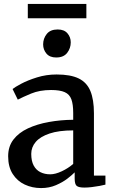

<svg xmlns="http://www.w3.org/2000/svg" viewBox="-20 -946 579 977"><path d="M189 11Q144 11 106 -6.8Q68 -24.5 44.8 -60.5Q21.5 -96.5 21.5 -151Q21.5 -201 48.5 -236Q75.5 -271 122.2 -292.8Q169 -314.5 228.5 -325.2Q288 -336 352.5 -336.5V-371Q352.5 -415 343.2 -440.5Q334 -466 309.5 -477Q285 -488 240 -488Q182 -488 138.2 -469.8Q94.5 -451.5 70.5 -439L44 -493Q54.5 -502 87.8 -519.8Q121 -537.5 168.2 -552.2Q215.5 -567 268 -567Q339 -567 380.5 -546.8Q422 -526.5 440 -482.8Q458 -439 458 -369.5V-52.5H516.5V-6.5Q505.5 -3.5 486.8 0Q468 3.5 447.2 6Q426.5 8.5 409.5 8.5Q382 8.5 371 0.5Q360 -7.5 360 -37.5V-69Q347.5 -56 323.2 -37.2Q299 -18.5 264.8 -3.8Q230.5 11 189 11ZM235.5 -59Q261.5 -59 294.5 -74.5Q327.5 -90 352.5 -112V-282.5Q279.5 -282.5 232 -266.5Q184.5 -250.5 161.8 -223.8Q139 -197 139 -163Q139 -126.5 151.5 -103.5Q164 -80.5 185.8 -69.8Q207.5 -59 235.5 -59ZM265.5 -653.5Q233 -653.5 216.2 -673.5Q199.5 -693.5 199.5 -720Q199.5 -750 217.8 -773Q236 -796 273 -796H274Q306.5 -796 323.2 -776.5Q340 -757 340 -730.5Q340 -700.5 321.8 -677Q303.5 -653.5 266.5 -653.5ZM419.5 -926V-853H121.5V-926Z"/></svg>

Font: Merriweather Medium
Style: Regular
Weight: 500
Version: Version 2.100